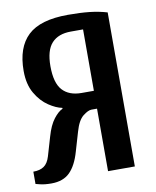

<svg xmlns="http://www.w3.org/2000/svg" viewBox="-82 -773 688 847"><g transform="rotate(-10 262.5 -350.0)"><path d="M80 10Q50 10 30 5Q10 0 10 0V-55Q40 -55 58 -67.5Q76 -80 85 -110L110 -195Q124 -244 145 -271Q166 -298 185 -306V-310Q158 -315 125 -337Q92 -359 68.5 -399.5Q45 -440 45 -500Q45 -605 100.5 -657.5Q156 -710 280 -710Q336 -710 377 -705.5Q418 -701 455 -690V0H335V-280H310Q295 -280 272 -262Q249 -244 235 -195L210 -110Q193 -50 163 -20Q133 10 80 10ZM280 -360H335V-635H280Q224 -635 194.5 -603Q165 -571 165 -500Q165 -425 194.5 -392.5Q224 -360 280 -360Z"/></g></svg>

Font: Cuprum
Style: Regular
Weight: 400
Designer: Jovanny Lemonad
Foundry: Jovanny Lemonad
Version: Version 3.000